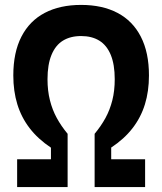

<svg xmlns="http://www.w3.org/2000/svg" viewBox="-20 -762 660 782"><path d="M173.5 -439.3Q173.5 -392.4 183.4 -353.5Q193.2 -314.5 211.1 -281.8Q228.9 -249 255.4 -217V0H49.8V-113.4H187.5V-160.6Q134.4 -196 100.7 -240Q67 -283.9 50.6 -337.2Q34.2 -390.6 34.2 -454.7Q34.2 -548.5 67.3 -612.8Q100.4 -677.1 162.2 -709.5Q224.1 -742 310.4 -742Q396.8 -742 458.6 -709.5Q520.4 -677.1 553.5 -612.8Q586.7 -548.5 586.7 -454.7Q586.7 -390.2 570.2 -337Q553.8 -283.9 519.9 -240Q486 -196 432.9 -161V-113.4H571V0H365.4V-217Q391.9 -249 409.8 -281.8Q427.6 -314.5 437.5 -353.5Q447.3 -392.4 447.3 -439.3Q447.3 -499.2 431.1 -538.5Q414.8 -577.8 384.4 -596.5Q354 -615.2 310.4 -615.2Q266.8 -615.2 236.4 -596.5Q206 -577.8 189.8 -538.5Q173.5 -499.2 173.5 -439.3Z"/></svg>

Font: Monaspace Radon Var
Style: Regular
Weight: 400
Designer: Riley Cran and the Lettermatic Team
Version: Version 1.000 (Monaspace Radon Var)